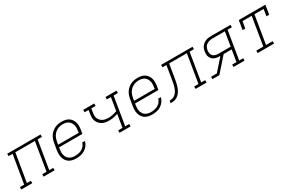

<svg xmlns="http://www.w3.org/2000/svg" viewBox="106 -1573 3973 2626"><g transform="rotate(-30 2092.5 -260.0)"><path d="M-15 0V-38H52L126 -482H63V-520H589V-482H521L448 -38H511V0H337V-38H405L478 -482H169L95 -38H158V0Z M852 8Q822 8 793 2Q764 -4 740.5 -19Q717 -34 701 -57.5Q685 -81 677.5 -108.5Q670 -136 670 -166Q670 -196 675 -226L692 -326Q696 -353 705 -379.5Q714 -406 730 -430.5Q746 -455 768.5 -474.5Q791 -494 817 -506.5Q843 -519 870.5 -523.5Q898 -528 925 -528Q955 -528 983.5 -522Q1012 -516 1035 -500.5Q1058 -485 1074 -461.5Q1090 -438 1097 -411Q1104 -384 1103.5 -354Q1103 -324 1098 -294L1089 -241H721L717 -219Q713 -196 712.5 -172Q712 -148 717.5 -126Q723 -104 734.5 -85Q746 -66 764.5 -53.5Q783 -41 805.5 -35.5Q828 -30 852 -30Q879 -30 906 -35Q933 -40 958.5 -53.5Q984 -67 1002.5 -89.5Q1021 -112 1028 -140H1071Q1062 -105 1040 -75Q1018 -45 987 -25.5Q956 -6 921 1Q886 8 852 8ZM1053 -279 1056 -301Q1060 -324 1061 -347.5Q1062 -371 1056.5 -393Q1051 -415 1039.5 -434Q1028 -453 1010.5 -466Q993 -479 970.5 -484.5Q948 -490 924 -490Q901 -490 878.5 -485.5Q856 -481 834.5 -470.5Q813 -460 795 -443Q777 -426 764.5 -406Q752 -386 745 -364Q738 -342 734 -319L727 -279Z M1537 0V-38H1605L1638 -240Q1604 -228 1568.5 -221.5Q1533 -215 1498 -215Q1469 -215 1441 -220.5Q1413 -226 1389 -239.5Q1365 -253 1347 -274Q1329 -295 1320 -321.5Q1311 -348 1312 -377Q1313 -406 1318 -435L1326 -482H1263V-520H1437V-482H1369L1360 -429Q1356 -405 1355 -381.5Q1354 -358 1361.5 -337Q1369 -316 1384 -299Q1399 -282 1418.5 -271.5Q1438 -261 1460.5 -256.5Q1483 -252 1507 -252Q1542 -252 1576.5 -259.5Q1611 -267 1645 -279L1678 -482H1615V-520H1789V-482H1721L1648 -38H1711V0Z M2052 8Q2022 8 1993 2Q1964 -4 1940.5 -19Q1917 -34 1901 -57.5Q1885 -81 1877.5 -108.5Q1870 -136 1870 -166Q1870 -196 1875 -226L1892 -326Q1896 -353 1905 -379.5Q1914 -406 1930 -430.5Q1946 -455 1968.5 -474.5Q1991 -494 2017 -506.5Q2043 -519 2070.5 -523.5Q2098 -528 2125 -528Q2155 -528 2183.5 -522Q2212 -516 2235 -500.5Q2258 -485 2274 -461.5Q2290 -438 2297 -411Q2304 -384 2303.5 -354Q2303 -324 2298 -294L2289 -241H1921L1917 -219Q1913 -196 1912.5 -172Q1912 -148 1917.5 -126Q1923 -104 1934.5 -85Q1946 -66 1964.5 -53.5Q1983 -41 2005.5 -35.5Q2028 -30 2052 -30Q2079 -30 2106 -35Q2133 -40 2158.5 -53.5Q2184 -67 2202.5 -89.5Q2221 -112 2228 -140H2271Q2262 -105 2240 -75Q2218 -45 2187 -25.5Q2156 -6 2121 1Q2086 8 2052 8ZM2253 -279 2256 -301Q2260 -324 2261 -347.5Q2262 -371 2256.5 -393Q2251 -415 2239.5 -434Q2228 -453 2210.5 -466Q2193 -479 2170.5 -484.5Q2148 -490 2124 -490Q2101 -490 2078.5 -485.5Q2056 -481 2034.5 -470.5Q2013 -460 1995 -443Q1977 -426 1964.5 -406Q1952 -386 1945 -364Q1938 -342 1934 -319L1927 -279Z M2344 0 2350 -38Q2370 -38 2389.5 -42.5Q2409 -47 2426.5 -58.5Q2444 -70 2457.5 -86.5Q2471 -103 2480.5 -121.5Q2490 -140 2496 -159Q2502 -178 2506.5 -197.5Q2511 -217 2514.5 -236.5Q2518 -256 2521 -275Q2521 -276 2521.5 -277.5Q2522 -279 2522 -280L2555 -482H2493V-520H2989V-482H2921L2848 -38H2911V0H2737V-38H2805L2878 -482H2598L2564 -273Q2560 -250 2555.5 -226.5Q2551 -203 2545 -179.5Q2539 -156 2530.5 -133Q2522 -110 2509 -88.5Q2496 -67 2478 -48.5Q2460 -30 2437.5 -18.5Q2415 -7 2391 -3.5Q2367 0 2344 0Z M3004 0V-38H3095L3257 -221H3244Q3222 -221 3200.5 -225Q3179 -229 3160.5 -238Q3142 -247 3128 -262.5Q3114 -278 3106.5 -297.5Q3099 -317 3098.5 -339Q3098 -361 3101 -383Q3105 -403 3112 -422.5Q3119 -442 3132 -458.5Q3145 -475 3163 -487.5Q3181 -500 3200.5 -507.5Q3220 -515 3240 -517.5Q3260 -520 3280 -520H3589V-482H3521L3448 -38H3511V0H3337V-38H3405L3435 -221H3308L3113 0ZM3244 -260H3442L3478 -482H3280Q3265 -482 3249.5 -479.5Q3234 -477 3219 -471.5Q3204 -466 3190.5 -457Q3177 -448 3167 -435Q3157 -422 3151.5 -407Q3146 -392 3143 -377Q3139 -354 3143 -330.5Q3147 -307 3161.5 -290.5Q3176 -274 3198.5 -267Q3221 -260 3244 -260Z M3718 0V-38H3829L3902 -482H3757L3739 -375H3696L3720 -520H4140L4116 -375H4073L4090 -482H3945L3872 -38H3977V0Z"/></g></svg>

Font: Iosevka Etoile XLtObl
Style: Regular
Weight: 200
Italic angle: -9°
Designer: Belleve Invis
Foundry: Belleve Invis
Version: Version 15.5.2; ttfautohint (v1.8.4)